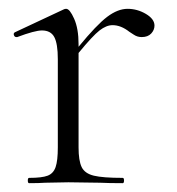

<svg xmlns="http://www.w3.org/2000/svg" viewBox="-20 -415 400 435"><path d="M330 -357Q330 -347 322.5 -339Q315 -331 301 -331Q291 -331 283 -336.5Q275 -342 273 -343Q254 -358 235 -358Q221 -358 205.5 -346Q190 -334 158 -295V-81Q158 -51 165 -36.5Q172 -22 192.5 -17Q213 -12 258 -12Q261 -12 261 -6Q261 0 258 0Q226 0 207 -1L135 -2L82 -1Q69 0 46 0Q43 0 43 -6Q43 -12 46 -12Q75 -12 88 -17Q101 -22 106 -36.5Q111 -51 111 -81V-281Q111 -316 103 -331Q95 -346 75 -346Q59 -346 19 -331H17Q13 -331 11.5 -335.5Q10 -340 14 -342L125 -394Q127 -395 130 -395Q138 -395 148 -372.5Q158 -350 158 -315V-309Q199 -359 223 -377Q247 -395 269 -395Q291 -395 310.5 -383.5Q330 -372 330 -357Z"/></svg>

Font: Cormorant Infant Light
Style: Regular
Weight: 300
Designer: Christian Thalmann (Catharsis Fonts)
Version: Version 3.000